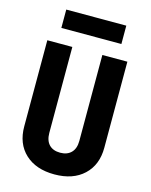

<svg xmlns="http://www.w3.org/2000/svg" viewBox="-136 -1016 872 1112"><g transform="rotate(15 300.0 -460.0)"><path d="M300 10Q189 10 124.5 -50Q60 -110 60 -214V-730H210V-215Q210 -169 233.5 -144.5Q257 -120 300 -120Q342 -120 366 -144.5Q390 -169 390 -215V-730H540V-214Q540 -111 475.5 -50.5Q411 10 300 10ZM120 -820V-930H480V-820Z"/></g></svg>

Font: JetBrains Mono NL ExtraBold
Style: Regular
Weight: 800
Designer: Philipp Nurullin, Konstantin Bulenkov
Foundry: JetBrains
Version: Version 2.304; ttfautohint (v1.8.4.7-5d5b)